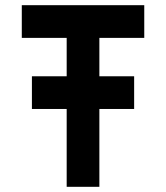

<svg xmlns="http://www.w3.org/2000/svg" viewBox="-20 -720 640 740"><path d="M497 -426V-300H103V-426ZM64 -574V-700H536V-574H363V0H237V-574Z"/></svg>

Font: Fliege Mono Thin
Style: Regular
Weight: 100
Version: Version 0.020;Glyphs 3.3 (3306)